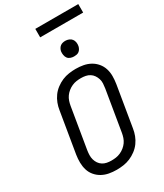

<svg xmlns="http://www.w3.org/2000/svg" viewBox="-270 -1225 1140 1335"><g transform="rotate(-30 300.0 -558.0)"><path d="M254 8Q222 8 192.5 2.5Q163 -3 137.5 -17Q112 -31 93 -53.5Q74 -76 65.5 -104Q57 -132 56.5 -162.5Q56 -193 61 -225L115 -550Q119 -577 129 -603.5Q139 -630 156 -653.5Q173 -677 197 -695Q221 -713 247 -724Q273 -735 301 -739Q329 -743 355 -743Q387 -743 416.5 -737.5Q446 -732 471.5 -718Q497 -704 516 -681.5Q535 -659 544 -631Q553 -603 553 -572.5Q553 -542 548 -510L494 -185Q490 -158 480 -131.5Q470 -105 453 -81.5Q436 -58 412 -40Q388 -22 362 -11Q336 0 308 4Q280 8 254 8ZM254 -66Q272 -66 290 -68.5Q308 -71 326 -79Q344 -87 359.5 -99.5Q375 -112 386 -127.5Q397 -143 403 -161Q409 -179 412 -197L466 -522Q469 -541 470 -560Q471 -579 465.5 -596.5Q460 -614 450 -628.5Q440 -643 425 -652.5Q410 -662 392 -665.5Q374 -669 355 -669Q337 -669 319 -666.5Q301 -664 283 -656Q265 -648 249.5 -635.5Q234 -623 223 -607.5Q212 -592 206 -574Q200 -556 197 -538L143 -213Q140 -194 139.5 -175Q139 -156 144 -138.5Q149 -121 159 -106.5Q169 -92 184 -82.5Q199 -73 217 -69.5Q235 -66 254 -66ZM390 -823Q376 -823 362 -828Q348 -833 340 -844Q332 -855 329.5 -870Q327 -885 329 -900Q331 -910 336.5 -920Q342 -930 350.5 -936.5Q359 -943 369.5 -945.5Q380 -948 391 -948Q405 -948 419 -942.5Q433 -937 441.5 -926Q450 -915 452.5 -900Q455 -885 452 -870Q450 -860 444.5 -850Q439 -840 430.5 -833.5Q422 -827 411.5 -825Q401 -823 390 -823ZM252 -1056V-1124H597V-1056Z"/></g></svg>

Font: Iosevka Aile Oblique
Style: Regular
Weight: 400
Italic angle: -9°
Designer: Belleve Invis
Foundry: Belleve Invis
Version: Version 31.1.0; ttfautohint (v1.8.4)